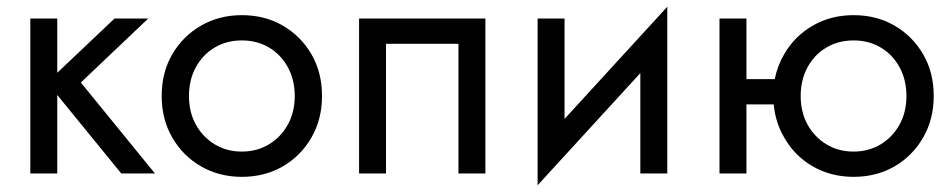

<svg xmlns="http://www.w3.org/2000/svg" viewBox="-20 -515 2827 570"><path d="M150 -460V-299L320 -460H420L220 -270L440 0H340L150 -233V0H70V-460Z M460 -230Q460 -300 491.5 -354Q523 -408 577 -439Q631 -470 698 -470Q766 -470 819.5 -439Q873 -408 904.5 -354Q936 -300 936 -230Q936 -161 904.5 -106.5Q873 -52 819.5 -21Q766 10 698 10Q631 10 577 -21Q523 -52 491.5 -106.5Q460 -161 460 -230ZM541 -230Q541 -182 561.5 -145Q582 -108 617.5 -86.5Q653 -65 698 -65Q743 -65 778.5 -86.5Q814 -108 834.5 -145Q855 -182 855 -230Q855 -278 834.5 -315.5Q814 -353 778.5 -374Q743 -395 698 -395Q653 -395 617.5 -374Q582 -353 561.5 -315.5Q541 -278 541 -230Z M1421 0H1341V-385H1126V0H1046V-460H1421Z M1576 35V-460H1656V-162L1961 -495V0H1881V-298Z M2196 -460V-280H2280Q2288 -320 2308 -354Q2339 -408 2393 -439Q2447 -470 2514 -470Q2582 -470 2635.5 -439Q2689 -408 2720.5 -354Q2752 -300 2752 -230Q2752 -161 2720.5 -106.5Q2689 -52 2635.5 -21Q2582 10 2514 10Q2447 10 2393 -21Q2339 -52 2308 -107Q2282 -151 2277 -205H2196V0H2116V-460ZM2357 -230Q2357 -182 2377.5 -145Q2398 -108 2433.5 -86.5Q2469 -65 2514 -65Q2559 -65 2594.5 -86.5Q2630 -108 2650.5 -145Q2671 -182 2671 -230Q2671 -278 2650.5 -315.5Q2630 -353 2594.5 -374Q2559 -395 2514 -395Q2469 -395 2433.5 -374Q2398 -353 2377.5 -315.5Q2357 -278 2357 -230Z"/></svg>

Font: Venryn Sans
Style: Regular
Weight: 400
Designer: Owen Earl, indestructible type* (font) & Cristiano Sobral (main changes)
Version: Version 3.600; ttfautohint (v1.8.3)